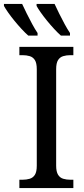

<svg xmlns="http://www.w3.org/2000/svg" viewBox="-64 -951 425 971"><path d="M34 0V-42H50Q70 -42 86.5 -47Q103 -52 112.5 -67Q122 -82 122 -113V-601Q122 -632 112.5 -647Q103 -662 86.5 -667Q70 -672 50 -672H34V-714H307V-672H292Q272 -672 255.5 -667Q239 -662 229.5 -647Q220 -632 220 -601V-113Q220 -83 229.5 -67.5Q239 -52 255.5 -47Q272 -42 292 -42H307V0ZM244 -771Q228 -785 210 -804.5Q192 -824 174 -846Q156 -868 142 -888Q128 -908 121 -921V-931H212Q222 -909 235.5 -882Q249 -855 263 -829Q277 -803 290 -784V-771ZM79 -771Q63 -785 45 -804.5Q27 -824 9 -846Q-9 -868 -23 -888Q-37 -908 -44 -921V-931H48Q58 -909 71.5 -882Q85 -855 99 -829Q113 -803 126 -784V-771Z"/></svg>

Font: Noto Serif SemiCondensed
Style: Regular
Weight: 400
Width: 4
Designer: Monotype Design Team
Foundry: Monotype Imaging Inc.
Version: Version 2.013